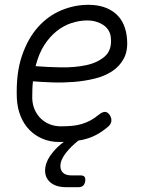

<svg xmlns="http://www.w3.org/2000/svg" viewBox="-20 -580 640 798"><path d="M314 149Q327 149 331.5 155Q336 161 334 174Q332 186 325 192Q318 198 306 198H255Q209 198 185.5 174.5Q162 151 169 113Q174 83 201 51Q218 30 245 10H225Q189 10 157.5 -3Q126 -16 102.5 -40Q79 -64 65.5 -97.5Q52 -131 50 -171Q46 -274 71 -347.5Q96 -421 138.5 -468Q181 -515 235.5 -537.5Q290 -560 347 -560Q418 -560 460.5 -523.5Q503 -487 508 -417Q512 -369 494.5 -336.5Q477 -304 445.5 -283.5Q414 -263 372.5 -253Q331 -243 286.5 -239.5Q242 -236 198 -237.5Q154 -239 117 -242Q115 -225 114.5 -207.5Q114 -190 114 -171Q115 -144 125 -122.5Q135 -101 151 -86Q167 -71 188 -63Q209 -55 233 -55Q259 -55 280 -57Q301 -59 319.5 -64.5Q338 -70 355 -79Q372 -88 389 -102Q405 -115 416 -115Q427 -115 436 -102Q445 -88 442.5 -74.5Q440 -61 425 -50Q382 -14 335 -2Q322 2 306 4Q275 29 256 53Q236 78 232 99Q228 122 239.5 135.5Q251 149 276 149ZM128 -305Q176 -301 233 -300Q290 -299 337.5 -309Q385 -319 415 -345Q445 -371 441 -420Q440 -439 431.5 -453Q423 -467 409.5 -476Q396 -485 379 -490Q362 -495 342 -495Q311 -495 278 -484.5Q245 -474 216 -451Q187 -428 164 -392.5Q141 -357 128 -305Z"/></svg>

Font: Maple Mono ExtraLight
Style: Italic
Weight: 275
Italic angle: -10°
Monospace: yes
Designer: subframe7536
Version: Version 7.000